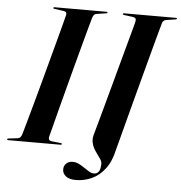

<svg xmlns="http://www.w3.org/2000/svg" viewBox="-70 -755 930 985"><g transform="rotate(5 395.0 -263.0)"><path d="M201 -35.5Q199 -27.5 202 -21.5Q205 -15.5 214.5 -14L262.5 -8.5Q266 -8.5 267.8 -7.2Q269.5 -6 269.5 -4Q269.5 -2.5 267.8 -1.2Q266 0 263 0H-6.5Q-9 0 -10.8 -1Q-12.5 -2 -12.5 -3.5Q-12.5 -6 -10.8 -7Q-9 -8 -6 -8.5L40.5 -14Q49.5 -15 54.8 -21Q60 -27 63.5 -38Q69 -57 79.8 -95.5Q90.5 -134 104.8 -185.5Q119 -237 134.8 -295Q150.5 -353 166 -410.8Q181.5 -468.5 195.2 -519.8Q209 -571 219 -609Q229 -647 233.5 -665Q235 -674.5 231.5 -679.2Q228 -684 218.5 -685L172 -691.5Q167.5 -692 166.2 -693Q165 -694 165 -696Q165 -698 166.8 -699Q168.5 -700 171.5 -700H439Q442 -700 443 -699.2Q444 -698.5 444 -697Q444 -695.5 442.8 -694Q441.5 -692.5 437.5 -692L388 -684.5Q381 -683.5 376.2 -678.8Q371.5 -674 367.5 -662Q362.5 -644.5 352 -606.5Q341.5 -568.5 327.8 -517.2Q314 -466 298.5 -408Q283 -350 267.8 -291.8Q252.5 -233.5 239 -182Q225.5 -130.5 215.8 -92Q206 -53.5 201 -35.5ZM726 -663.5Q724 -658 714 -621Q704 -584 688.5 -526.5Q673 -469 655 -401.2Q637 -333.5 619 -265.8Q601 -198 585.8 -140.2Q570.5 -82.5 560.8 -44.8Q551 -7 549 -1Q536 60.5 507 99Q478 137.5 438.8 155.5Q399.5 173.5 356.5 173.5Q322.5 173.5 305 159.5Q287.5 145.5 287.5 125Q287.5 106 300 94Q312.5 82 333 82Q350 82 365 89.5Q380 97 394 106.8Q408 116.5 421 124.2Q434 132 447.5 132Q461 132 470.2 120.5Q479.5 109 480 79.5Q480 68.5 473 57.2Q466 46 456.2 33.2Q446.5 20.5 438 5.8Q429.5 -9 426 -26.5Q422.5 -44 428 -65.5Q433 -83 443.8 -121.8Q454.5 -160.5 468.8 -213Q483 -265.5 499 -323.8Q515 -382 530.2 -438.8Q545.5 -495.5 558.5 -542.8Q571.5 -590 579.8 -620.8Q588 -651.5 589.5 -657.5Q593.5 -671.5 590 -677.8Q586.5 -684 574.5 -685.5L530 -691.5Q526 -692 524.2 -693Q522.5 -694 523 -696Q523 -698 524.8 -699Q526.5 -700 529.5 -700H796.5Q799.5 -700 800.5 -699.2Q801.5 -698.5 801.5 -696.5Q801.5 -695.5 800.2 -694Q799 -692.5 795 -692L747 -684.5Q741 -683.5 737 -681Q733 -678.5 730.2 -674.2Q727.5 -670 726 -663.5Z"/></g></svg>

Font: Fraunces 120pt SemiBold
Style: Italic
Weight: 600
Italic angle: -16°
Version: Version 1.000;[b76b70a41]